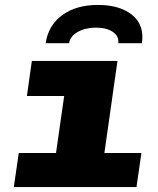

<svg xmlns="http://www.w3.org/2000/svg" viewBox="-20 -758 640 778"><path d="M36 0 56 -138H207L240 -369H89L109 -511H456L403 -138H553L533 0ZM165 -583Q176 -656 232.5 -697Q289 -738 377 -738Q466 -738 516 -697Q566 -656 555 -583H459Q463 -611 437.5 -628.5Q412 -646 369 -646Q326 -646 295 -628.5Q264 -611 260 -583Z"/></svg>

Font: Chivo Mono Medium Black
Style: Italic
Weight: 900
Italic angle: -8.05°
Monospace: yes
Version: Version 1.008